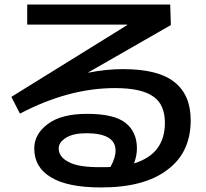

<svg xmlns="http://www.w3.org/2000/svg" viewBox="-20 -780 915 851"><path d="M574.2 -55.7Q710.9 -97.7 710.9 -235.4Q710.9 -316.4 660.2 -351.6Q608.4 -389.6 489.3 -389.6Q284.2 -389.6 68.4 -276.4L30.3 -350.6L543.9 -668.9V-670.9H100.6V-759.8H734.4L737.3 -668.9L371.1 -459L372.1 -458Q451.2 -473.6 525.4 -473.6Q680.7 -473.6 752 -417Q825.2 -360.4 825.2 -247.1Q825.2 -103.5 721.7 -27.3Q620.1 50.8 427.7 50.8Q279.3 50.8 206.1 5.9Q131.8 -38.1 131.8 -122.1Q131.8 -186.5 193.4 -231.4Q252.9 -275.4 366.2 -275.4Q484.4 -275.4 535.2 -236.3Q586.9 -196.3 586.9 -122.1Q586.9 -90.8 574.2 -55.7ZM469.7 -40Q492.2 -81.1 492.2 -112.3Q492.2 -189.5 362.3 -189.5Q304.7 -189.5 272.5 -169.4Q240.2 -149.4 240.2 -122.1Q240.2 -84 285.2 -61.5Q328.1 -38.1 427.7 -39.1Q461.9 -39.1 469.7 -40Z"/></svg>

Font: RobotoJAA
Style: Medium
Weight: 500
Version: Version 2.05; 2016-11-05